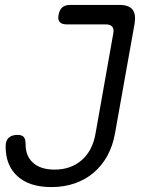

<svg xmlns="http://www.w3.org/2000/svg" viewBox="-20 -750 640 780"><path d="M3 -157Q3 -179 15.5 -190.5Q28 -202 51 -202Q69 -202 76.5 -193.5Q84 -185 84 -163Q84 -116 114.5 -88.5Q145 -61 202 -61Q268 -61 312 -99.5Q356 -138 368 -207L440 -613Q444 -632 436 -641.5Q428 -651 409 -651H251Q231 -651 222.5 -660.5Q214 -670 218 -690Q222 -711 233.5 -720.5Q245 -730 265 -730H465Q503 -730 518 -711.5Q533 -693 527 -655L447 -207Q438 -157 416 -117Q394 -77 360.5 -48.5Q327 -20 283.5 -5Q240 10 189 10Q99 10 50.5 -34.5Q2 -79 3 -157Z"/></svg>

Font: Maple Mono NL Light
Style: Italic
Weight: 300
Italic angle: -10°
Monospace: yes
Designer: subframe7536
Version: Version 7.000